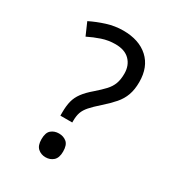

<svg xmlns="http://www.w3.org/2000/svg" viewBox="-177 -831 872 953"><g transform="rotate(30 259.0 -355.0)"><path d="M190 -202V-220Q190 -258 197 -285.5Q204 -313 222.5 -338Q241 -363 273 -390Q304 -417 323.5 -438Q343 -459 352 -483Q361 -507 361 -541Q361 -588 332.5 -617Q304 -646 250 -646Q210 -646 173 -633.5Q136 -621 102 -604L71 -675Q111 -695 157 -709.5Q203 -724 250 -724Q341 -724 393.5 -676Q446 -628 446 -542Q446 -499 434.5 -467Q423 -435 399.5 -408Q376 -381 341 -350Q308 -321 290 -300.5Q272 -280 265 -260Q258 -240 258 -211V-202ZM229 14Q203 14 185 -2Q167 -18 167 -54Q167 -92 185 -107Q203 -122 229 -122Q255 -122 273 -107Q291 -92 291 -54Q291 -18 273 -2Q255 14 229 14Z"/></g></svg>

Font: lgurmukhi85
Style: Book
Weight: 400
Designer: Jelle Bosma - Monotype Design Team
Foundry: Monotype Imaging Inc.
Version: Version 2.003